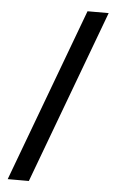

<svg xmlns="http://www.w3.org/2000/svg" viewBox="-52 -995 477 787"><g transform="rotate(5 186.5 -601.0)"><path d="M10 -244 276 -958H363L97 -244Z"/></g></svg>

Font: Noto Sans Khmer UI ExtraCondensed
Style: Regular
Weight: 400
Width: 2
Designer: Danh Hong and the Monotype Design Team
Foundry: Monotype Imaging Inc.
Version: Version 2.002; ttfautohint (v1.8.4.7-5d5b)